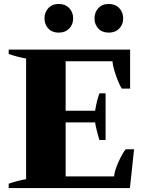

<svg xmlns="http://www.w3.org/2000/svg" viewBox="-20 -951 732 971"><path d="M205 -858Q205 -889 224.5 -910Q244 -931 277 -931Q310 -931 330 -910Q350 -889 350 -858Q350 -827 330 -806.5Q310 -786 277 -786Q244 -786 224.5 -806.5Q205 -827 205 -858ZM458 -858Q458 -889 477.5 -910Q497 -931 530 -931Q563 -931 583 -910Q603 -889 603 -858Q603 -827 583 -806.5Q563 -786 530 -786Q497 -786 477.5 -806.5Q458 -827 458 -858ZM658 -196 637 0H24V-22Q67 -37 112 -45V-655Q67 -663 24 -678V-700H638V-503H596Q583 -522 566.5 -569Q550 -616 549 -641H312V-391H461Q470 -446 483 -479H514V-243H483Q475 -267 469 -292.5Q463 -318 461 -332H312V-59H557Q559 -87 579.5 -132.5Q600 -178 616 -196Z"/></svg>

Font: Trirong Black
Style: Regular
Weight: 900
Designer: Katatrad Team
Foundry: CadsonDemak
Version: Version 1.001